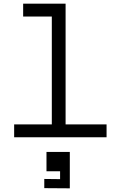

<svg xmlns="http://www.w3.org/2000/svg" viewBox="-20 -747 640 1045"><path d="M560 0H57V-70H262V-657H106V-727H337V-70H560ZM221 277V227L307 228V185H233V80H360V278Z"/></svg>

Font: Orbit
Style: Regular
Weight: 400
Designer: Sooun Cho
Foundry: JAMO
Version: Version 1.000; ttfautohint (v1.8.4.7-5d5b);gftools[0.9.29]